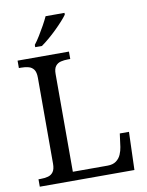

<svg xmlns="http://www.w3.org/2000/svg" viewBox="-99 -1001 822 1071"><g transform="rotate(-10 311.5 -465.5)"><path d="M38 0V-42H51Q74 -42 92.5 -47Q111 -52 122 -67.5Q133 -83 133 -114V-600Q133 -632 122 -647Q111 -662 92.5 -667Q74 -672 51 -672H38V-714H329V-672H316Q294 -672 275.5 -667.5Q257 -663 245.5 -648.5Q234 -634 234 -604V-50H431Q461 -50 479.5 -63.5Q498 -77 507 -98Q516 -119 519 -140L529 -215H581L574 0ZM148 -784Q163 -803 179 -829Q195 -855 210 -882Q225 -909 235 -931H342V-921Q333 -908 315 -888Q297 -868 274.5 -846Q252 -824 229 -804.5Q206 -785 186 -771H148Z"/></g></svg>

Font: Noto Serif Hebrew
Style: Regular
Weight: 400
Designer: Monotype Design Team
Foundry: Monotype Imaging Inc.
Version: Version 2.003